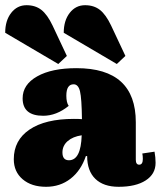

<svg xmlns="http://www.w3.org/2000/svg" viewBox="-23 -706 623 738"><path d="M426 -460 222 -580Q222 -627 245 -656.5Q268 -686 304 -686Q338 -686 361 -668Q384 -650 404 -608L459 -491ZM201 -460 -3 -580Q-3 -627 20 -656.5Q43 -686 79 -686Q113 -686 136 -668Q159 -650 179 -608L234 -491ZM154 12Q98 12 64 -17Q30 -46 30 -94Q30 -167 90.5 -208Q151 -249 261 -249Q281 -249 292 -248Q291 -328 284.5 -355Q278 -382 260 -382Q232 -382 232 -338Q232 -312 241 -299Q194 -261 143 -261Q64 -261 64 -328Q64 -381 120 -412.5Q176 -444 271 -444Q499 -444 499 -236V-92Q499 -73 512 -73Q526 -73 526 -95Q526 -107 524 -116L571 -123Q575 -101 575 -80Q575 -37 537 -12.5Q499 12 433 12Q375 12 343.5 -18.5Q312 -49 312 -106H307Q288 -50 248 -19Q208 12 154 12ZM217 -120Q217 -90 242 -90Q288 -90 291 -186Q257 -181 237 -163.5Q217 -146 217 -120Z"/></svg>

Font: Arapey Black
Style: Regular
Weight: 900
Designer: Eduardo Rodriguez Tunni
Foundry: Eduardo Rodriguez Tunni
Version: Version 4.000